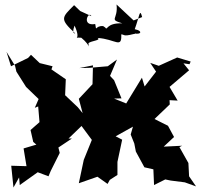

<svg xmlns="http://www.w3.org/2000/svg" viewBox="-20 -795 894 855"><path d="M562 -196 578 -156 585 -120 623 -50 663 -41 666 29 716 4 740 9 803 17 853 35 822 -10 819 -69 779 -140 791 -146 709 -142 755 -185 728 -235 668 -265 736 -330 735 -349 771 -347 735 -408 822 -482 797 -513 824 -509 829 -521 769 -539 687 -502 649 -515 675 -476 624 -410 612 -449 540 -331 560 -327 488 -356 521 -357 488 -438 470 -457 501 -530 460 -500 379 -493 334 -492 394 -504 392 -420 331 -355 348 -291 326 -318 270 -371 273 -442 209 -486 214 -500 157 -514 118 -551 105 -537 29 -500 9 -564 47 -502 53 -476 96 -408 152 -354 135 -315 150 -321 157 -238V-252L116 -216L128 -163L142 -151L85 -134L98 -55L30 -57L40 40L65 -5L68 29L148 -28L196 -10L206 -34L246 -114L240 -138L300 -178H285L343 -234L389 -172L353 -83L331 21L414 -8L459 24L469 6L503 -16V-74L524 -173L495 -188L572 -231ZM439 -679C401 -681 411 -649 404 -688C340 -677 375 -750 387 -723L337 -746L310 -772C254 -716 245 -711 315 -646C324 -650 294 -633 312 -681C346 -608 297 -631 342 -627C388 -589 375 -570 374 -603C388 -614 431 -615 415 -626C494 -621 523 -576 520 -642C533 -642 528 -631 573 -643C596 -644 576 -665 556 -652C609 -633 621 -657 580 -665C602 -725 602 -761 613 -719L575 -704L499 -775C507 -706 462 -710 525 -691C450 -694 460 -655 448 -673Z"/></svg>

Font: Asimov Aggro
Style: Medium
Weight: 500
Designer: Google
Version: Version 2.000980; 2014